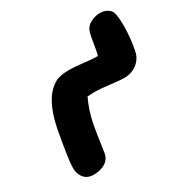

<svg xmlns="http://www.w3.org/2000/svg" viewBox="-149 -784 874 899"><g transform="rotate(-30 288.0 -335.0)"><path d="M106 -14.2Q69.3 -14.2 51.3 -40Q33.2 -65.9 37.1 -103Q39.6 -148.4 64.9 -286.1Q95.2 -439 174.8 -482.9Q199.2 -497.1 252.9 -497.1Q277.3 -497.1 325.2 -491.5Q373 -485.8 397.9 -485.8Q401.9 -485.8 406.2 -512.9Q410.6 -540 416.7 -574Q422.9 -607.9 431.2 -620.1Q441.9 -636.2 464.1 -646Q486.3 -655.8 506.8 -655.8Q530.3 -655.8 546.4 -646.2Q562.5 -636.7 567.9 -623Q577.1 -596.7 575.7 -537.1Q574.2 -477.5 563 -419.9Q555.7 -381.3 525.9 -358.2Q496.1 -335 455.1 -335Q434.1 -335 382.6 -341.6Q331.1 -348.1 301.8 -348.1Q289.6 -348.1 263.2 -346.2Q235.8 -288.6 223.1 -226.1Q216.8 -193.8 208.7 -138.2Q200.7 -82.5 199.2 -74.2Q192.9 -44.4 167.5 -29.3Q142.1 -14.2 106 -14.2Z"/></g></svg>

Font: Shantell Sans Irregular
Style: Italic
Weight: 800
Italic angle: -11.31°
Designer: Stephen Nixon, Anya Danilova, Shantell Martin
Foundry: Arrow Type
Version: Version 1.006;[9816181b4]